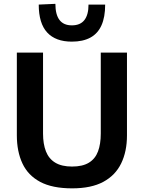

<svg xmlns="http://www.w3.org/2000/svg" viewBox="-20 -994 769 1026"><path d="M365.5 12.5Q259.5 12.5 194.5 -22.2Q129.5 -57 99.8 -120.8Q70 -184.5 70 -271Q70 -291 70 -323.5Q70 -356 70 -395.5Q70 -435 70 -474.5Q70 -543 70 -598.5Q70 -654 70 -713H210Q210 -654 210 -598.5Q210 -543 210 -474.5V-280Q210 -224.5 225.5 -185Q241 -145.5 275.2 -124.8Q309.5 -104 365 -104Q421.5 -104 455.2 -124.8Q489 -145.5 503.8 -185Q518.5 -224.5 518.5 -280.5V-474.5Q518.5 -543 518.5 -598.5Q518.5 -654 518.5 -713H658.5Q658.5 -654 658.5 -598.5Q658.5 -543 658.5 -474.5Q658.5 -435 658.5 -395.2Q658.5 -355.5 658.5 -322.5Q658.5 -289.5 658.5 -270.5Q658.5 -184.5 627.5 -120.8Q596.5 -57 532 -22.2Q467.5 12.5 365.5 12.5ZM364 -771.5Q277 -771.5 232 -820.5Q187 -869.5 187 -969.5L276 -973.5Q276 -916 298 -887.2Q320 -858.5 364 -858.5Q409 -858.5 431 -886.8Q453 -915 453 -969.5H542Q542 -902.5 522.2 -858.5Q502.5 -814.5 462.8 -793Q423 -771.5 364 -771.5Z"/></svg>

Font: Commissioner Thin SemiBold
Style: Regular
Weight: 600
Version: Version 1.000